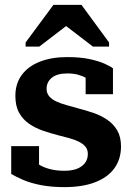

<svg xmlns="http://www.w3.org/2000/svg" viewBox="-20 -757 542 787"><path d="M340 -126Q340 -144 330 -156Q320 -168 302.5 -176.5Q285 -185 263 -191Q241 -197 217 -203Q186 -211 155.5 -221.5Q125 -232 99.5 -249.5Q74 -267 58.5 -294.5Q43 -322 43 -364Q43 -414 69 -449.5Q95 -485 143 -504Q191 -523 256 -523Q308 -523 346 -515Q384 -507 408.5 -496Q433 -485 443 -477V-371H331V-461Q345 -462 353 -457.5Q361 -453 363.5 -446Q366 -439 364.5 -430.5Q363 -422 360 -414Q349 -428 333.5 -437Q318 -446 299 -451Q280 -456 256 -456Q214 -456 192.5 -438.5Q171 -421 171 -393Q171 -375 181.5 -362.5Q192 -350 210 -341.5Q228 -333 251.5 -326.5Q275 -320 300 -313Q331 -305 362 -294.5Q393 -284 419 -266.5Q445 -249 460.5 -222.5Q476 -196 476 -157Q476 -105 449 -67.5Q422 -30 370 -10Q318 10 244 10Q191 10 149 2Q107 -6 76.5 -19Q46 -32 26 -44V-158H140V-38Q123 -47 114 -57Q105 -67 102.5 -76.5Q100 -86 102.5 -94Q105 -102 112 -106Q127 -89 146.5 -78.5Q166 -68 190.5 -62.5Q215 -57 244 -57Q274 -57 295 -65Q316 -73 328 -88.5Q340 -104 340 -126ZM314 -737H199L85 -583V-566H141L286 -677H216L361 -566H427V-583Z"/></svg>

Font: Roboto Serif 28pt SemiBold
Style: Regular
Weight: 600
Designer: Greg Gazdowicz
Foundry: Commercial Type
Version: Version 1.008